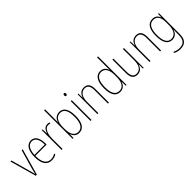

<svg xmlns="http://www.w3.org/2000/svg" viewBox="208 -2067 3615 3615"><g transform="rotate(-45 2016.0 -259.5)"><path d="M152 0H181L331 -527H304L196 -148C185 -108 177 -74 168 -35H165C157 -75 148 -109 136 -148L31 -527H4Z M557 -537C440 -537 385 -423 385 -263C385 -97 442 10 573 10C621 10 659 -2 694 -22V-51C651 -26 616 -15 573 -15C465 -15 410 -106 411 -271H712V-298C712 -424 671 -537 557 -537ZM557 -512C648 -512 688 -417 687 -295H412C420 -440 474 -512 557 -512Z M991 -535C919 -535 883 -470 866 -414H864L860 -527H839V0H865V-283C865 -394 907 -510 991 -510C1010 -510 1026 -505 1039 -500L1047 -524C1030 -532 1010 -535 991 -535Z M1160 -494V-760H1134V0H1156L1160 -99H1162C1184 -35 1228 10 1303 10C1422 10 1481 -92 1481 -268C1481 -445 1424 -538 1312 -538C1232 -538 1176 -487 1161 -414H1159C1160 -436 1160 -469 1160 -494ZM1312 -513C1410 -513 1454 -429 1454 -268C1454 -99 1400 -16 1303 -16C1215 -16 1160 -88 1160 -243V-285C1160 -424 1209 -513 1312 -513Z M1625 -723C1605 -723 1599 -706 1599 -690C1599 -672 1606 -657 1624 -657C1642 -657 1650 -671 1650 -691C1650 -707 1645 -723 1625 -723ZM1637 -527H1611V0H1637Z M1966 -537C1877 -537 1834 -475 1817 -416H1815L1813 -527H1793V0H1819V-308C1819 -445 1883 -513 1966 -513C2033 -513 2074 -468 2074 -359V0H2100V-366C2100 -485 2052 -537 1966 -537Z M2395 10C2484 10 2528 -50 2544 -108H2546L2549 0H2570V-760H2544V-511C2544 -483 2545 -456 2546 -425H2544C2530 -481 2482 -537 2401 -537C2288 -537 2224 -439 2224 -255C2224 -82 2281 10 2395 10ZM2397 -15C2295 -15 2251 -101 2251 -255C2251 -425 2304 -512 2401 -512C2493 -512 2544 -430 2544 -300V-234C2544 -100 2496 -15 2397 -15Z M3026 -527H3000V-227C3000 -82 2942 -15 2854 -15C2784 -15 2745 -62 2745 -173V-527H2719V-166C2719 -49 2763 10 2853 10C2946 10 2985 -53 3002 -112H3004L3006 0H3026Z M3354 -537C3265 -537 3222 -475 3205 -416H3203L3201 -527H3181V0H3207V-308C3207 -445 3271 -513 3354 -513C3421 -513 3462 -468 3462 -359V0H3488V-366C3488 -485 3440 -537 3354 -537Z M3790 -537C3667 -537 3612 -432 3612 -260C3612 -78 3674 10 3781 10C3861 10 3912 -40 3930 -113H3933C3930 -72 3930 -47 3930 -14V32C3930 156 3879 216 3766 216C3712 216 3671 202 3632 181V209C3669 229 3712 241 3766 241C3900 241 3956 167 3956 32V-527H3935L3932 -439H3929C3910 -491 3871 -537 3790 -537ZM3790 -512C3893 -512 3930 -424 3930 -319V-229C3930 -129 3895 -15 3781 -15C3688 -15 3638 -95 3638 -260C3638 -413 3682 -512 3790 -512Z"/></g></svg>

Font: Noto Sans Lao Condensed Thin
Style: Regular
Weight: 100
Width: 3
Designer: Monotype Design Team
Foundry: Monotype Imaging Inc.
Version: Version 2.003